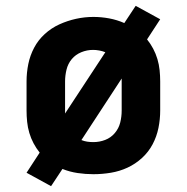

<svg xmlns="http://www.w3.org/2000/svg" viewBox="-20 -589 640 658"><path d="M155 49 71 3 116 -66Q104 -81 95 -98Q86 -115 80.5 -133.5Q75 -152 73 -171.5Q71 -191 71 -210V-310Q71 -340 77 -369.5Q83 -399 97 -425.5Q111 -452 133.5 -472.5Q156 -493 183.5 -505.5Q211 -518 240.5 -524.5Q270 -531 300 -531Q327 -531 354 -526Q381 -521 406 -510L445 -569L529 -523L484 -454Q496 -439 505 -422Q514 -405 519.5 -386.5Q525 -368 527 -348.5Q529 -329 529 -310V-210Q529 -180 523 -150.5Q517 -121 503 -94.5Q489 -68 466.5 -47.5Q444 -27 417 -14.5Q390 -2 360 3Q330 8 300 8Q273 8 246 4Q219 0 194 -10ZM203 -200 341 -410Q331 -414 320 -416Q309 -418 299 -418Q278 -418 258.5 -410Q239 -402 226 -386.5Q213 -371 208 -350.5Q203 -330 203 -310V-210Q203 -207 203 -204.5Q203 -202 203 -200ZM300 -102Q321 -102 340.5 -109.5Q360 -117 373.5 -133Q387 -149 392 -169Q397 -189 397 -210V-310Q397 -313 397 -315.5Q397 -318 397 -320L259 -109Q269 -105 279 -103.5Q289 -102 300 -102Z"/></svg>

Font: Iosevka Custom XBdEx
Style: Regular
Weight: 800
Width: 7
Monospace: yes
Designer: Belleve Invis
Foundry: Belleve Invis
Version: Version 11.2.4; ttfautohint (v1.8.4)